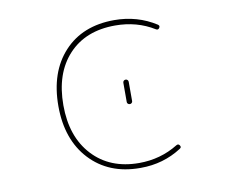

<svg xmlns="http://www.w3.org/2000/svg" viewBox="-81 -867 1161 959"><g transform="rotate(-10 500.0 -388.0)"><path d="M558.6 -12.7Q556.6 -12.7 554.7 -12.7Q475.6 -12.7 412.1 -38.6Q348.6 -64.5 301.3 -115.2Q253.9 -166 230 -234.4Q206.1 -302.7 206.1 -387.7Q206.1 -473.6 229.5 -542Q252.9 -610.4 299.8 -661.1Q346.7 -711.9 410.6 -737.3Q474.6 -762.7 554.7 -762.7Q671.9 -762.7 766.6 -702.1Q772.5 -698.2 772.5 -692.4Q772.5 -689.5 769.5 -684.6Q762.7 -674.8 752 -681.6Q665 -735.4 554.7 -735.4Q404.3 -735.4 317.9 -642.1Q231.4 -548.8 231.4 -387.7Q231.4 -227.5 319.3 -132.8Q407.2 -38.1 554.7 -38.1Q663.1 -38.1 752 -92.8Q762.7 -99.6 769.5 -89.8Q772.5 -85 772.5 -82Q772.5 -76.2 765.6 -72.3Q672.9 -12.7 558.6 -12.7ZM545.9 -348.6V-446.3Q545.9 -452.1 549.8 -456.1Q553.7 -460 559.6 -460Q565.4 -460 569.3 -456.1Q573.2 -452.1 573.2 -446.3V-348.6Q573.2 -343.8 569.3 -339.8Q565.4 -335.9 559.6 -335.9Q553.7 -335.9 549.8 -339.8Q545.9 -343.8 545.9 -348.6Z"/></g></svg>

Font: Rounded-X Mgen+ 2m thin
Style: Regular
Weight: 100
Designer: [Source Han Sans]
Ryoko NISHIZUKA  (kana & ideographs); Paul D. Hunt (Latin, Greek & Cyrillic); Wenlong ZHANG  (bopomofo
Version: Version 1.059.20150602